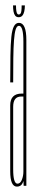

<svg xmlns="http://www.w3.org/2000/svg" viewBox="-20 -691 140 714"><path d="M68 0 67 -22V-363Q67 -476 67 -535.5Q67 -595 50.5 -595V-606Q78 -606 78 -542.2Q78 -478.5 78 -366V0ZM43 3Q18 3 18 -54Q18 -111 18 -183Q18 -255 18 -299Q18 -343 61 -343Q67 -343 73 -343V-332Q67 -332 58.5 -332Q29 -332 29 -293.8Q29 -255.5 29 -183Q29 -116 29 -62Q29 -8 45 -8Q55.5 -8 61.2 -22.2Q67 -36.5 67 -53L70.5 -39Q70.5 -24 64.2 -10.5Q58 3 43 3ZM18 -384.5Q18 -443 18.8 -485Q19.5 -527 22.2 -553.8Q25 -580.5 31.8 -593.2Q38.5 -606 50.5 -606L51.5 -600L50.5 -595Q42.5 -595 38.2 -581.2Q34 -567.5 32 -540.8Q30 -514 29.5 -474.8Q29 -435.5 29 -384.5ZM49.5 -627Q41 -627 36.5 -632.8Q32 -638.5 30.2 -648.5Q28.5 -658.5 28.5 -671H39.5Q39.5 -657.5 40.8 -650.2Q42 -643 44.2 -640Q46.5 -637 49.5 -637Q53.5 -637 56 -640Q58.5 -643 59.5 -650.5Q60.5 -658 60.5 -671H72.5Q72.5 -658.5 70.2 -648.5Q68 -638.5 63 -632.8Q58 -627 49.5 -627Z"/></svg>

Font: Anybody UltraCondensed Thin
Style: Regular
Weight: 100
Width: 1
Designer: Tyler Finck
Foundry: Etcetera Type Company
Version: Version 1.110